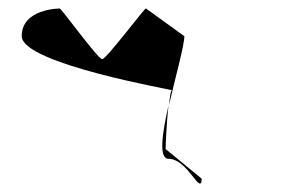

<svg xmlns="http://www.w3.org/2000/svg" viewBox="-20 -576 701 451"><path d="M31 -491C31 -426 392 -364 384 -364C381 -364 379 -349 377 -329C392 -395 413 -469 413 -491L323 -556C323 -562 230 -437 220 -437C210 -437 120 -562 120 -556C120 -556 31 -556 31 -491ZM369 -226C369 -230 371 -289 376 -329C361 -263 352 -203 376 -203C421 -203 452 -114 454 -156Z"/></svg>

Font: Ampere
Style: SCExt
Weight: 400
Version: Version 1